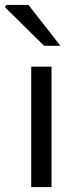

<svg xmlns="http://www.w3.org/2000/svg" viewBox="-44 -755 310 775"><path d="M82 0V-486H164V0ZM134 -570 -24 -726 -19 -735H71L200 -570Z"/></svg>

Font: Mada
Style: Regular
Weight: 400
Designer: Khaled Hosny
Version: Version 1.5